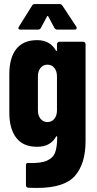

<svg xmlns="http://www.w3.org/2000/svg" viewBox="-20 -720 476 947"><path d="M121 84Q182 86 212.5 72Q243 58 252.5 30.5Q262 3 262 -43V-44Q262 -48 260 -48.5Q258 -49 256 -45Q228 4 163 4Q94 4 60 -40.5Q26 -85 26 -164V-354Q26 -435 60.5 -478.5Q95 -522 163 -522Q226 -522 255 -472Q257 -468 259 -468.5Q261 -469 261 -473V-502Q261 -507 264.5 -510.5Q268 -514 273 -514H390Q395 -514 398.5 -510.5Q402 -507 402 -502V-24Q402 87 350 147Q298 207 162 207Q135 207 120 206Q108 205 108 193V95Q108 82 121 84ZM214 -118Q235 -118 248 -134Q261 -150 261 -175V-344Q261 -369 248 -385Q235 -401 214 -401Q193 -401 180 -385Q167 -369 167 -344V-175Q167 -150 180 -134Q193 -118 214 -118ZM73 -588 138 -692Q142 -700 152 -700H274Q283 -700 288 -692L356 -589Q358 -586 358 -582Q358 -574 349 -574H262Q253 -574 248 -583L218 -639Q215 -644 212 -639L182 -583Q178 -574 167 -574H81Q74 -574 71.5 -577.5Q69 -581 73 -588Z"/></svg>

Font: Barlow Condensed
Style: Bold
Weight: 700
Width: 3
Designer: Jeremy Tribby
Foundry: Tribby Type
Version: Version 1.500